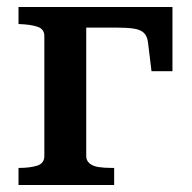

<svg xmlns="http://www.w3.org/2000/svg" viewBox="-20 -530 551 550"><path d="M107 -83V-427Q107 -447 87 -453.5Q67 -460 36 -461H33V-510H227V-83Q227 -70 236.5 -62Q246 -54 262 -51.5Q278 -49 300 -49H307V0H33V-49H35Q66 -49 86.5 -55.5Q107 -62 107 -83ZM174 -451V-510H474V-326H414L404 -408Q402 -426 392.5 -435.5Q383 -445 363.5 -448Q344 -451 312 -451Z"/></svg>

Font: Roboto Serif 36pt Medium
Style: Regular
Weight: 500
Designer: Greg Gazdowicz
Foundry: Commercial Type
Version: Version 1.008